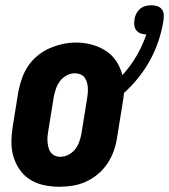

<svg xmlns="http://www.w3.org/2000/svg" viewBox="-20 -703 644 731"><path d="M206 8Q176 8 147.5 2Q119 -4 95 -19Q71 -34 55 -57Q39 -80 31 -107.5Q23 -135 23.5 -165Q24 -195 29 -225L50 -355Q55 -380 63.5 -404.5Q72 -429 87 -451.5Q102 -474 123.5 -491.5Q145 -509 169.5 -519.5Q194 -530 219 -535.5Q244 -541 270 -541Q301 -541 330 -533Q359 -525 383 -509.5Q407 -494 423 -469.5Q439 -445 446 -417Q477 -451 500 -490.5Q523 -530 537 -572Q537 -572 537 -572Q537 -572 537 -572Q526 -572 516 -575.5Q506 -579 499.5 -587Q493 -595 491.5 -606Q490 -617 492 -627Q493 -639 498.5 -650Q504 -661 513 -669Q522 -677 534 -680Q546 -683 557 -683Q568 -683 579 -679.5Q590 -676 596.5 -667Q603 -658 603.5 -646Q604 -634 602 -623Q596 -585 583.5 -547.5Q571 -510 552 -475Q533 -440 507.5 -408Q482 -376 452 -349Q451 -338 449.5 -327Q448 -316 446 -305L425 -175Q421 -150 412 -125.5Q403 -101 388 -79Q373 -57 352 -39.5Q331 -22 306.5 -11Q282 0 256.5 4Q231 8 206 8ZM209 -106Q225 -106 240 -113.5Q255 -121 265.5 -134Q276 -147 281.5 -162.5Q287 -178 290 -194L311 -324Q313 -335 314 -346Q315 -357 314.5 -368Q314 -379 311 -389.5Q308 -400 302 -408Q296 -416 286 -420Q276 -424 265 -424Q249 -424 234 -416Q219 -408 209 -395Q199 -382 193.5 -366.5Q188 -351 185 -336L164 -206Q162 -195 161 -184Q160 -173 161 -162.5Q162 -152 164.5 -141.5Q167 -131 173 -123Q179 -115 188.5 -110.5Q198 -106 209 -106Z"/></svg>

Font: Iosevka Curly Heavy Oblique
Style: Regular
Weight: 900
Italic angle: -9°
Monospace: yes
Designer: Belleve Invis
Foundry: Belleve Invis
Version: Version 11.1.0; ttfautohint (v1.8.3)